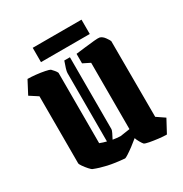

<svg xmlns="http://www.w3.org/2000/svg" viewBox="-176 -887 984 1033"><g transform="rotate(-30 316.0 -370.5)"><path d="M73 -509 22 -542 64 -622Q85 -622 114 -619Q143 -616 167.5 -611Q192 -606 198 -602Q204 -596 213 -585.5Q222 -575 225 -567V-130Q245 -122 266 -117V-542Q266 -551 271.5 -569Q277 -587 285 -609H320V-162Q320 -156 313 -141.5Q306 -127 297 -110Q320 -106 344 -105L404 -114V-526L360 -548V-607Q385 -610 417.5 -614Q450 -618 477 -620.5Q504 -623 512 -621Q528 -616 540.5 -598.5Q553 -581 556 -573L557 -102L607 -68L564 12Q543 12 514 8.5Q485 5 461 0.5Q437 -4 431 -9Q426 -14 416.5 -30.5Q407 -47 404 -58Q385 -42 363.5 -26Q342 -10 325.5 0.5Q309 11 305 11Q245 6 202.5 -3.5Q160 -13 125 -27Q119 -29 106.5 -43Q94 -57 83.5 -72Q73 -87 73 -93ZM172 -664V-753H475V-664Z"/></g></svg>

Font: Grenze Gotisch ExtraBold
Style: Regular
Weight: 800
Designer: Renata Polastri
Foundry: Omnibus-Type
Version: Version 1.001